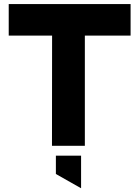

<svg xmlns="http://www.w3.org/2000/svg" viewBox="-20 -739 706 973"><path d="M243.4 0 244 -558.7 377.5 -718.5H410V0ZM24.2 -558.7V-718.5H377.5L244 -558.7ZM410 -558.7V-718.5H641.8V-558.7ZM389.9 214.5 263.2 142.7V50H390.9V214.5Z"/></svg>

Font: Foldit Thin
Style: Regular
Weight: 100
Designer: Sophia Tai
Foundry: Sophia Tai
Version: Version 1.003